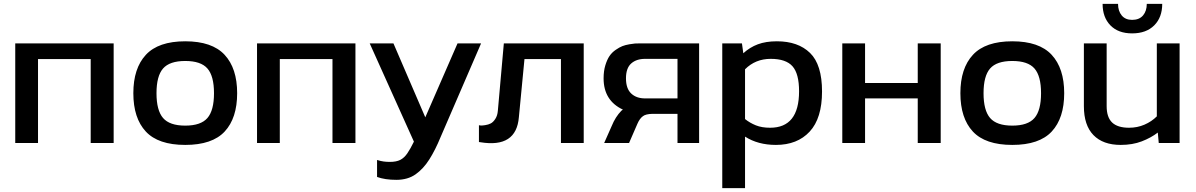

<svg xmlns="http://www.w3.org/2000/svg" viewBox="-20 -744 6196 995"><path d="M59 -519H569V-3H450V-438H177V-3H59Z M940 7Q800 7 735.5 -62.5Q671 -132 671 -261Q671 -390 736 -460Q801 -530 940 -530Q1079 -530 1144 -460Q1209 -390 1209 -261Q1209 -132 1144.5 -62.5Q1080 7 940 7ZM940 -428Q859 -428 825 -389Q791 -350 791 -261Q791 -172 825 -132.5Q859 -93 940 -93Q1021 -93 1055 -132.5Q1089 -172 1089 -261Q1089 -350 1055 -389Q1021 -428 940 -428Z M1312 -519H1822V-3H1703V-438H1430V-3H1312Z M2351 -519H2473L2263 -33Q2236 33 2205 82Q2174 131 2133.5 159.5Q2093 188 2034 188Q1975 188 1934 173V85Q1953 91 1968.5 93Q1984 95 2000 95Q2034 95 2054.5 84.5Q2075 74 2091 50.5Q2107 27 2125 -10L1896 -519H2019L2184 -136Z M2591 -519H3005V-3H2887V-438H2698L2669 -137Q2656 24 2469 -7Q2464 -8 2462 -8V-95Q2466 -94 2472 -93.5Q2478 -93 2494.5 -95.5Q2511 -98 2523.5 -104.5Q2536 -111 2547 -128Q2558 -145 2560 -170Z M3290 -519H3603V-3H3491V-154H3360Q3326 -153 3312 -142Q3295 -130 3283 -102L3240 -3H3111L3150 -91Q3169 -138 3200 -170Q3203 -172 3208 -176Q3108 -223 3108 -338Q3108 -376 3117 -405.5Q3126 -435 3138.5 -453.5Q3151 -472 3170.5 -485.5Q3190 -499 3205.5 -505Q3221 -511 3241.5 -514.5Q3262 -518 3270.5 -518.5Q3279 -519 3290 -519ZM3491 -234V-439H3323Q3278 -439 3251 -415Q3224 -391 3224 -338Q3224 -285 3251 -259.5Q3278 -234 3323 -234Z M4001 7Q3908 7 3841 -36V231H3723V-519H3825L3832 -468Q3866 -499 3907.5 -514.5Q3949 -530 4006 -530Q4116 -530 4178 -469.5Q4240 -409 4240 -270Q4240 -131 4176 -62Q4112 7 4001 7ZM3971 -82Q4121 -82 4121 -271Q4121 -362 4087 -400.5Q4053 -439 3974 -439Q3895 -439 3841 -385V-127Q3866 -107 3897 -94.5Q3928 -82 3971 -82Z M4736 -519H4855V-3H4736V-234H4463V-3H4345V-519H4463V-314H4736Z M5226 7Q5086 7 5021.5 -62.5Q4957 -132 4957 -261Q4957 -390 5022 -460Q5087 -530 5226 -530Q5365 -530 5430 -460Q5495 -390 5495 -261Q5495 -132 5430.5 -62.5Q5366 7 5226 7ZM5226 -428Q5145 -428 5111 -389Q5077 -350 5077 -261Q5077 -172 5111 -132.5Q5145 -93 5226 -93Q5307 -93 5341 -132.5Q5375 -172 5375 -261Q5375 -350 5341 -389Q5307 -428 5226 -428Z M5847 -571Q5775 -571 5734.5 -612.5Q5694 -654 5694 -724H5774Q5774 -687 5793 -664Q5812 -641 5847 -641Q5884 -641 5903.5 -664Q5923 -687 5923 -724H6003Q6003 -654 5961.5 -612.5Q5920 -571 5847 -571ZM5975 -519H6093V-3H5985L5980 -57Q5945 -30 5897 -11.5Q5849 7 5788 7Q5696 7 5646.5 -44Q5597 -95 5597 -194V-519H5715V-194Q5715 -136 5743.5 -109Q5772 -82 5831 -82Q5874 -82 5911 -98Q5948 -114 5975 -141Z"/></svg>

Font: Kanit Cyrillic
Style: Regular
Weight: 400
Designer: Katatrad Team, Sasha Pavljenko
Foundry: CadsonDemak, Pavljenko + Design
Version: Version 1.002;Fontself Maker 3.5.7